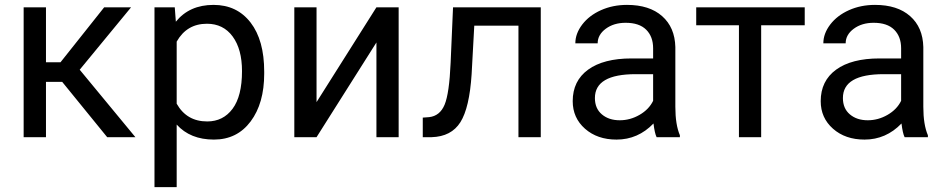

<svg xmlns="http://www.w3.org/2000/svg" viewBox="-20 -558 3849 781"><path d="M232.9 -225.1H167V0H76.2V-528.3H167V-304.7H226.1L403.8 -528.3H513.2L304.2 -274.4L530.8 0H416Z M608.4 0ZM1054.7 -258.3Q1054.7 -137.7 999.5 -64Q944.3 9.8 850.1 9.8Q753.9 9.8 698.7 -51.3V203.1H608.4V-528.3H690.9L695.3 -469.7Q750.5 -538.1 848.6 -538.1Q943.8 -538.1 999.3 -466.3Q1054.7 -394.5 1054.7 -266.6ZM964.4 -268.6Q964.4 -357.9 926.3 -409.7Q888.2 -461.4 821.8 -461.4Q739.7 -461.4 698.7 -388.7V-136.2Q739.3 -64 822.8 -64Q887.7 -64 926 -115.5Q964.4 -167 964.4 -268.6Z M1511.2 -528.3H1601.6V0H1511.2V-385.3L1267.6 0H1177.2V-528.3H1267.6V-142.6Z M2179.7 -528.3V0H2088.9V-453.6H1909.2L1898.4 -255.9Q1889.6 -119.6 1852.8 -61Q1815.9 -2.4 1735.8 0H1699.7V-79.6L1725.6 -81.5Q1769.5 -86.4 1788.6 -132.3Q1807.6 -178.2 1813 -302.2L1822.8 -528.3Z M2309.6 0ZM2650.9 0Q2643.1 -15.6 2638.2 -55.7Q2575.2 9.8 2487.8 9.8Q2409.7 9.8 2359.6 -34.4Q2309.6 -78.6 2309.6 -146.5Q2309.6 -229 2372.3 -274.7Q2435.1 -320.3 2548.8 -320.3H2636.7V-361.8Q2636.7 -409.2 2608.4 -437.3Q2580.1 -465.3 2524.9 -465.3Q2476.6 -465.3 2443.8 -440.9Q2411.1 -416.5 2411.1 -381.8H2320.3Q2320.3 -421.4 2348.4 -458.3Q2376.5 -495.1 2424.6 -516.6Q2472.7 -538.1 2530.3 -538.1Q2621.6 -538.1 2673.3 -492.4Q2725.1 -446.8 2727.1 -366.7V-123.5Q2727.1 -50.8 2745.6 -7.8V0ZM2501 -68.8Q2543.5 -68.8 2581.5 -90.8Q2619.6 -112.8 2636.7 -147.9V-256.3H2565.9Q2399.9 -256.3 2399.9 -159.2Q2399.9 -116.7 2428.2 -92.8Q2456.5 -68.8 2501 -68.8Z M3253.4 -455.1H3076.2V0H2985.8V-455.1H2812V-528.3H3253.4Z M3318.4 0ZM3659.7 0Q3651.9 -15.6 3647 -55.7Q3584 9.8 3496.6 9.8Q3418.5 9.8 3368.4 -34.4Q3318.4 -78.6 3318.4 -146.5Q3318.4 -229 3381.1 -274.7Q3443.8 -320.3 3557.6 -320.3H3645.5V-361.8Q3645.5 -409.2 3617.2 -437.3Q3588.9 -465.3 3533.7 -465.3Q3485.4 -465.3 3452.6 -440.9Q3419.9 -416.5 3419.9 -381.8H3329.1Q3329.1 -421.4 3357.2 -458.3Q3385.3 -495.1 3433.3 -516.6Q3481.4 -538.1 3539.1 -538.1Q3630.4 -538.1 3682.1 -492.4Q3733.9 -446.8 3735.8 -366.7V-123.5Q3735.8 -50.8 3754.4 -7.8V0ZM3509.8 -68.8Q3552.2 -68.8 3590.3 -90.8Q3628.4 -112.8 3645.5 -147.9V-256.3H3574.7Q3408.7 -256.3 3408.7 -159.2Q3408.7 -116.7 3437 -92.8Q3465.3 -68.8 3509.8 -68.8Z"/></svg>

Font: Roboto
Style: Regular
Weight: 400
Designer: Google
Version: Version 2.134; 2016; ttfautohint (v1.6)